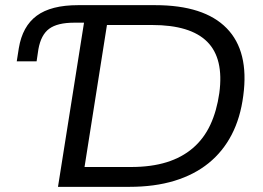

<svg xmlns="http://www.w3.org/2000/svg" viewBox="-20 -725 1022 745"><path d="M205 0 306 -637H268Q203 -637 171 -613.5Q139 -590 129 -534L122 -487H45L53 -538Q67 -623 122.5 -664Q178 -705 283 -705H582Q772 -705 859.5 -615.5Q947 -526 924 -354Q913 -268 879 -202.5Q845 -137 789.5 -92Q734 -47 657 -23.5Q580 0 482 0ZM308 -77H488Q567 -77 626.5 -95.5Q686 -114 728.5 -150.5Q771 -187 796 -240.5Q821 -294 831 -364Q849 -498 784 -563Q719 -628 570 -628H395Z"/></svg>

Font: Nunito Sans 10pt SemiExpanded
Style: Italic
Weight: 400
Width: 6
Italic angle: -9°
Designer: Vernon Adams
Foundry: Vernon Adams
Version: Version 3.101;gftools[0.9.27]